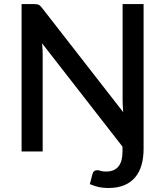

<svg xmlns="http://www.w3.org/2000/svg" viewBox="-20 -740 808 938"><path d="M681.5 -720V-12.5Q681.5 29.5 671.8 64.8Q662 100 641.2 125.2Q620.5 150.5 587.8 164.5Q555 178.5 508.5 178.5Q483 178.5 462.8 174Q442.5 169.5 419 159.5L431 112.5Q434.5 99.5 440.8 95.5Q447 91.5 455 91.5Q462 91.5 471.5 94.8Q481 98 498.5 98Q578.5 98 578.5 0V-23.5L185.5 -528.5Q187 -514 187.8 -499.8Q188.5 -485.5 188.5 -473.5V0H85.5V-720H146.5Q154 -720 159.2 -719.2Q164.5 -718.5 169 -716.5Q173.5 -714.5 177.5 -710.5Q181.5 -706.5 186 -700.5L582 -192Q580.5 -207.5 579.8 -222.5Q579 -237.5 579 -250.5V-720Z"/></svg>

Font: LatoLatin Semibold
Style: Regular
Weight: 600
Designer: Lukasz Dziedzic with Adam Twardoch and Botio Nikoltchev
Foundry: tyPoland Lukasz Dziedzic
Version: Version 2.015; 2015-08-06; http://www.latofonts.com/